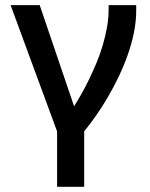

<svg xmlns="http://www.w3.org/2000/svg" viewBox="-20 -532 582 744"><path d="M133.8 -512.2 267.1 -120.1Q280.3 -141.1 295.4 -167.7Q310.5 -194.3 325.2 -224.6Q339.8 -254.9 353.8 -288.1Q367.7 -321.3 377.9 -356Q388.2 -390.6 394.5 -425.8Q400.9 -460.9 400.9 -495.1V-512.2H507.8V-490.2Q507.8 -449.2 499 -405.8Q490.2 -362.3 474.9 -319.1Q459.5 -275.9 439.5 -234.1Q419.4 -192.4 397 -154.1Q374.5 -115.7 351.1 -82.5Q327.6 -49.3 306.2 -22.9V191.9H201.2V-22.9L21 -512.2Z"/></svg>

Font: Clear Sans Medium
Style: Regular
Weight: 500
Foundry: Intel Corporation
Version: Version 1.00